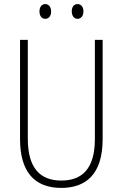

<svg xmlns="http://www.w3.org/2000/svg" viewBox="-20 -909 600 939"><path d="M173 -853C173 -833 183 -817 201 -817C219 -817 230 -831 230 -853C230 -874 219 -889 201 -889C183 -889 173 -873 173 -853ZM331 -854C331 -833 341 -817 359 -817C377 -817 388 -832 388 -854C388 -875 377 -889 359 -889C341 -889 331 -874 331 -854ZM482 -228V-714H444V-229C444 -82 380 -26 280 -26C176 -26 116 -87 116 -231V-714H78V-229C78 -67 150 10 280 10C399 10 482 -56 482 -228Z"/></svg>

Font: Noto Sans Thai Looped Condensed ExtraLight
Style: Regular
Weight: 200
Width: 3
Designer: Sasikarn Vongin, Ben Mitchell
Foundry: The Fontpad Ltd
Version: Version 1.001